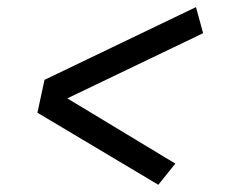

<svg xmlns="http://www.w3.org/2000/svg" viewBox="-20 -620 640 532"><path d="M523 -600.3 542.8 -528 83.7 -307.7 103.3 -398.7ZM465.8 -166.7 418.7 -108 83.7 -307.7 101 -387Z"/></svg>

Font: Epunda Sans Light
Style: Italic
Weight: 300
Italic angle: -12.0243°
Designer: Simon Atzbach
Foundry: typofactur
Version: Version 2.204